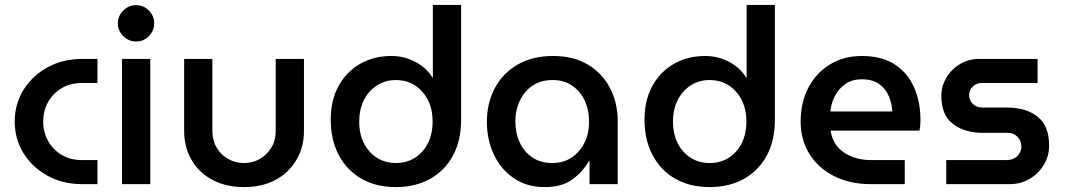

<svg xmlns="http://www.w3.org/2000/svg" viewBox="-20 -750 4338 782"><path d="M315 0Q236 0 174 -34Q112 -68 76 -125.5Q40 -183 40 -255Q40 -327 76 -384.5Q112 -442 174 -476Q236 -510 315 -510H377V-412H313Q267 -412 231.5 -391Q196 -370 176 -334.5Q156 -299 156 -255Q156 -211 176 -175.5Q196 -140 231.5 -119Q267 -98 313 -98H377V0Z M477 0V-510H592V0ZM534 -581Q504 -581 482 -603Q460 -625 460 -655Q460 -685 482 -707Q504 -729 534 -729Q565 -729 586.5 -707Q608 -685 608 -655Q608 -625 586.5 -603Q565 -581 534 -581Z M974 12Q900 12 845 -17.5Q790 -47 760 -99Q730 -151 730 -216V-510H845V-217Q845 -178 862.5 -148.5Q880 -119 909.5 -102.5Q939 -86 974 -86Q1009 -86 1038 -102.5Q1067 -119 1085 -148.5Q1103 -178 1103 -217V-510H1218V-216Q1218 -151 1187.5 -99Q1157 -47 1102.5 -17.5Q1048 12 974 12Z M1593 12Q1671 12 1731 -21Q1791 -54 1824.5 -115.5Q1858 -177 1858 -261V-730H1743V-433H1742Q1718 -473 1672.5 -497.5Q1627 -522 1574 -522Q1502 -522 1446 -489.5Q1390 -457 1358.5 -399Q1327 -341 1327 -263Q1327 -181 1359.5 -119Q1392 -57 1451.5 -22.5Q1511 12 1593 12ZM1593 -86Q1527 -86 1485 -133Q1443 -180 1443 -255Q1443 -304 1462 -342Q1481 -380 1515 -402Q1549 -424 1592 -424Q1658 -424 1700 -376.5Q1742 -329 1742 -255Q1742 -180 1700 -133Q1658 -86 1593 -86Z M2199 12Q2126 12 2073 -24Q2020 -60 1991.5 -120.5Q1963 -181 1963 -254Q1963 -330 1995 -390.5Q2027 -451 2087.5 -486.5Q2148 -522 2233 -522Q2316 -522 2375 -486.5Q2434 -451 2465 -390.5Q2496 -330 2496 -256V0H2381V-95H2379Q2356 -53 2313 -20.5Q2270 12 2199 12ZM2230 -86Q2275 -86 2308.5 -108.5Q2342 -131 2361 -169.5Q2380 -208 2379 -256Q2379 -304 2361 -341.5Q2343 -379 2310 -401.5Q2277 -424 2231 -424Q2183 -424 2149.5 -401.5Q2116 -379 2097.5 -340.5Q2079 -302 2079 -255Q2079 -208 2097 -169.5Q2115 -131 2148.5 -108.5Q2182 -86 2230 -86Z M2871 12Q2949 12 3009 -21Q3069 -54 3102.5 -115.5Q3136 -177 3136 -261V-730H3021V-433H3020Q2996 -473 2950.5 -497.5Q2905 -522 2852 -522Q2780 -522 2724 -489.5Q2668 -457 2636.5 -399Q2605 -341 2605 -263Q2605 -181 2637.5 -119Q2670 -57 2729.5 -22.5Q2789 12 2871 12ZM2871 -86Q2805 -86 2763 -133Q2721 -180 2721 -255Q2721 -304 2740 -342Q2759 -380 2793 -402Q2827 -424 2870 -424Q2936 -424 2978 -376.5Q3020 -329 3020 -255Q3020 -180 2978 -133Q2936 -86 2871 -86Z M3528 0Q3442 0 3377.5 -32.5Q3313 -65 3277 -122.5Q3241 -180 3241 -255Q3241 -334 3273 -394Q3305 -454 3361 -488Q3417 -522 3490 -522Q3572 -522 3625 -487Q3678 -452 3703.5 -393Q3729 -334 3729 -261Q3729 -237 3725 -218H3363Q3372 -159 3418 -128.5Q3464 -98 3528 -98H3665V0ZM3362 -296H3614Q3613 -328 3600 -358.5Q3587 -389 3560.5 -408Q3534 -427 3490 -427Q3450 -427 3422.5 -407.5Q3395 -388 3380 -358Q3365 -328 3362 -296Z M3834 0V-98H4080Q4107 -98 4123.5 -114.5Q4140 -131 4140 -154Q4140 -176 4124.5 -192.5Q4109 -209 4083 -209H3983Q3909 -209 3861.5 -245Q3814 -281 3814 -359Q3814 -399 3834.5 -433.5Q3855 -468 3890 -489Q3925 -510 3969 -510H4206V-412H3980Q3957 -412 3942 -397.5Q3927 -383 3927 -362Q3927 -342 3942 -327Q3957 -312 3982 -312H4079Q4161 -312 4207 -274Q4253 -236 4253 -158Q4253 -115 4232 -79.5Q4211 -44 4174.5 -22Q4138 0 4092 0Z"/></svg>

Font: MuseoModerno Medium
Style: Regular
Weight: 500
Designer: Pablo Cosgaya, Héctor Gatti, Marcela Romero, and the Authors of The MuseoModerno Project.
Foundry: Omnibus-Type Team
Version: Version 1.001